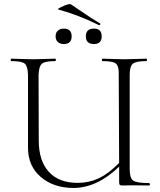

<svg xmlns="http://www.w3.org/2000/svg" viewBox="-20 -914 790 946"><path d="M268 -867Q260 -869 279 -878Q317 -897 329 -893Q429 -824 471 -800Q477 -798 473 -792Q470 -790 468 -790Q367 -840 268 -867ZM294 -697Q276 -697 265 -707Q254 -717 254 -735Q254 -753 265 -763Q276 -773 294 -773Q333 -773 333 -735Q333 -697 294 -697ZM443 -773Q481 -773 481 -735Q481 -697 443 -697Q403 -697 403 -735Q403 -773 443 -773ZM715 -12Q718 -12 718.5 -6Q719 0 715 0Q701 0 674 -0.5Q647 -1 632 -1Q622 -1 606.5 -0.5Q591 0 584 0Q573 0 570 -3.5Q567 -7 567 -19V-93Q458 12 342 12Q244 12 181 -42Q118 -96 118 -186V-544Q117 -587 102.5 -600Q88 -613 35 -613Q33 -613 33 -619Q33 -625 35 -625Q47 -625 83.5 -623.5Q120 -622 142 -622Q165 -622 203 -623.5Q241 -625 253 -625Q255 -625 255 -619Q255 -613 253 -613Q201 -613 186 -599.5Q171 -586 170 -542L171 -221Q171 -122 220.5 -67.5Q270 -13 363 -13Q418 -13 465.5 -35Q513 -57 567 -111L565 -542Q567 -586 552.5 -599.5Q538 -613 484 -613Q482 -613 482 -619Q482 -625 484 -625Q496 -625 533 -623.5Q570 -622 592 -622Q614 -622 652 -623.5Q690 -625 702 -625Q704 -625 704 -619Q704 -613 702 -613Q650 -613 634.5 -600Q619 -587 619 -544V-81Q619 -37 636 -24.5Q653 -12 715 -12Z"/></svg>

Font: Cormorant Upright Light
Style: Regular
Weight: 300
Designer: Christian Thalmann (Catharsis Fonts)
Foundry: Catharsis Fonts
Version: Version 3.302;PS 003.302;hotconv 1.0.88;makeotf.lib2.5.64775